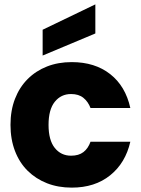

<svg xmlns="http://www.w3.org/2000/svg" viewBox="-20 -850 645 878"><path d="M28 -279Q28 -345 48.5 -398Q69 -451 106.5 -488.5Q144 -526 195 -546Q246 -566 308 -566Q414 -566 484 -511Q554 -456 576 -356H394Q383 -385 361.5 -402.5Q340 -420 305 -420Q259 -420 230.5 -384.5Q202 -349 202 -279Q202 -209 230.5 -173.5Q259 -138 305 -138Q340 -138 361.5 -154.5Q383 -171 394 -202H576Q554 -105 484 -48.5Q414 8 308 8Q246 8 195 -12Q144 -32 106.5 -69Q69 -106 48.5 -159.5Q28 -213 28 -279ZM416 -830V-697L175 -596V-714Z"/></svg>

Font: SVN-Poppins
Style: Bold
Weight: 700
Designer: Ninad Kale (Devanagari), Jonny Pinhorn (Latin)
Foundry: Indian Type Foundry
Version: Version 3.200;PS 1.000;hotconv 16.6.54;makeotf.lib2.5.65590